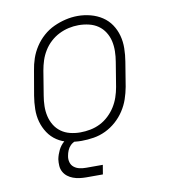

<svg xmlns="http://www.w3.org/2000/svg" viewBox="-80 -611 761 852"><g transform="rotate(-10 300.0 -185.0)"><path d="M248 8Q219 8 190.5 2Q162 -4 138.5 -19.5Q115 -35 99.5 -58.5Q84 -82 76.5 -109Q69 -136 69.5 -166Q70 -196 75 -226L94 -336Q98 -363 107 -389.5Q116 -416 132 -440.5Q148 -465 170 -484.5Q192 -504 218 -516Q244 -528 271.5 -534.5Q299 -541 327 -541Q356 -541 384.5 -533.5Q413 -526 436.5 -510.5Q460 -495 475.5 -472Q491 -449 498.5 -421.5Q506 -394 505.5 -364Q505 -334 500 -304L482 -194Q477 -167 468 -140.5Q459 -114 443 -89.5Q427 -65 405 -45.5Q383 -26 357 -13.5Q331 -1 303 3.5Q275 8 248 8ZM249 -30Q272 -30 295 -34.5Q318 -39 339 -49.5Q360 -60 378 -77Q396 -94 408.5 -114Q421 -134 428.5 -156Q436 -178 440 -201L458 -311Q462 -334 462.5 -358Q463 -382 458 -404Q453 -426 441 -445Q429 -464 411 -476.5Q393 -489 370 -494.5Q347 -500 323 -500Q301 -500 278.5 -495Q256 -490 235 -479.5Q214 -469 196 -452.5Q178 -436 165.5 -415.5Q153 -395 146 -373.5Q139 -352 135 -329L117 -219Q113 -196 112.5 -172.5Q112 -149 117 -127Q122 -105 133.5 -86Q145 -67 163 -54Q181 -41 203.5 -35.5Q226 -30 249 -30ZM240 171Q225 171 210 169Q195 167 181.5 162Q168 157 157 148.5Q146 140 139 127.5Q132 115 131 100Q130 85 132 70Q136 50 145.5 30.5Q155 11 171.5 -3Q188 -17 208.5 -23Q229 -29 249 -29L244 0Q232 0 219.5 4.5Q207 9 198 18Q189 27 184 39Q179 51 177 63Q174 78 178 92Q182 106 193 114.5Q204 123 218 126Q232 129 247 129H322L315 171Z"/></g></svg>

Font: Iosevka Curly Slab XLtExObl
Style: Regular
Weight: 200
Width: 7
Italic angle: -9°
Monospace: yes
Designer: Belleve Invis
Foundry: Belleve Invis
Version: Version 11.0.0; ttfautohint (v1.8.3)